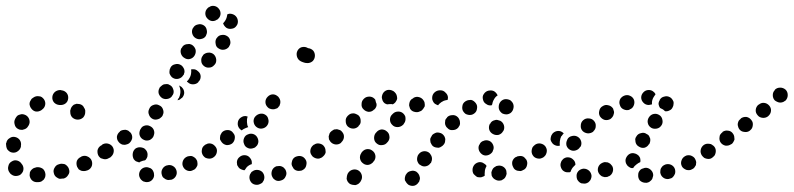

<svg xmlns="http://www.w3.org/2000/svg" viewBox="-27 -582 2654 642"><path d="M119 19Q122 15 124 10Q125 6 125 1Q124 -10 117 -17Q109 -23 99 -23H96Q91 -22 86 -20Q82 -18 78 -14Q75 -11 73 -6Q72 -1 72 4Q73 14 80 21Q88 28 99 27H101Q106 27 111 25Q115 22 119 19ZM204 -15Q203 -20 200 -24Q197 -28 193 -31Q189 -34 184 -34Q179 -35 174 -34L171 -33Q161 -31 156 -22Q150 -13 153 -3Q154 2 157 6Q160 10 164 12Q168 15 173 16Q178 16 183 15H186Q196 12 201 3Q207 -5 204 -15ZM21 6Q26 7 31 6Q36 5 40 3Q44 0 47 -4Q50 -8 51 -13Q52 -18 51 -23Q50 -28 47 -32Q47 -33 46 -33Q41 -42 31 -45Q21 -48 12 -42Q3 -37 1 -27Q-2 -17 3 -8Q4 -6 5 -5Q8 0 12 2Q16 5 21 6ZM279 -46Q277 -51 273 -54Q270 -57 265 -59Q261 -61 256 -61Q251 -61 246 -59L243 -57Q234 -53 230 -44Q227 -34 231 -24Q233 -20 236 -16Q240 -13 245 -11Q249 -10 254 -10Q259 -10 264 -12L267 -13Q276 -17 280 -27Q283 -37 279 -46ZM347 -90Q341 -99 331 -100Q321 -102 312 -96L310 -95Q301 -89 299 -79Q298 -68 303 -60Q306 -56 310 -53Q315 -51 320 -50Q324 -49 329 -50Q334 -51 338 -54L341 -55Q349 -61 351 -71Q353 -82 347 -90ZM-3 -83Q0 -79 4 -76Q8 -73 13 -72Q24 -70 32 -76Q41 -82 43 -92V-95Q45 -105 39 -114Q33 -122 23 -124Q13 -126 5 -120Q-4 -115 -6 -104L-7 -102Q-7 -97 -6 -92Q-5 -87 -3 -83ZM33 -151Q38 -148 43 -148Q48 -147 52 -149Q57 -150 61 -153Q65 -156 67 -160L69 -163Q74 -172 71 -182Q68 -192 59 -197Q55 -199 50 -200Q45 -201 40 -199Q35 -198 31 -195Q28 -192 25 -187L24 -185Q19 -176 22 -166Q24 -156 33 -151ZM248 -230Q244 -233 239 -234Q234 -235 229 -235Q225 -234 220 -232Q216 -229 213 -225Q210 -221 209 -216Q207 -212 208 -207Q208 -196 215 -189Q223 -182 233 -182Q243 -182 251 -189Q258 -197 258 -207Q258 -210 258 -213Q257 -218 254 -222Q252 -227 248 -230ZM72 -238Q71 -233 73 -228Q74 -224 77 -220Q83 -211 93 -209Q103 -208 112 -214Q113 -215 113 -215Q122 -221 124 -231Q126 -241 120 -250Q117 -254 113 -257Q109 -260 104 -260Q99 -261 94 -260Q89 -259 85 -256Q84 -255 82 -254Q78 -252 76 -247Q73 -243 72 -238ZM148 -258Q147 -247 154 -239Q161 -232 171 -231Q172 -231 173 -231Q184 -230 192 -236Q200 -242 201 -253Q202 -263 196 -271Q189 -279 179 -280Q177 -281 175 -281Q165 -281 157 -275Q149 -268 148 -258Z M487 11Q489 6 488 1Q488 -4 486 -8Q484 -13 481 -16Q477 -20 472 -21Q472 -21 472 -21Q463 -25 453 -21Q444 -17 440 -8Q438 -3 438 2Q438 7 440 11Q442 16 445 19Q449 23 453 25Q454 25 454 25Q464 29 474 25Q483 21 487 11ZM563 -12Q560 -22 551 -27Q542 -32 532 -29H531Q521 -26 516 -17Q511 -8 514 2Q515 7 518 11Q522 14 526 17Q530 19 535 20Q540 20 545 19H546Q556 16 561 7Q566 -2 563 -12ZM633 -29Q634 -34 633 -39Q633 -44 630 -48Q628 -52 624 -55Q620 -58 615 -60Q611 -61 606 -60Q601 -60 596 -57Q587 -52 584 -42Q581 -32 586 -23Q591 -14 601 -11Q611 -8 620 -14H621Q625 -16 628 -20Q631 -24 633 -29ZM420 -50Q418 -54 417 -59Q416 -64 417 -69V-70Q419 -80 427 -86Q436 -91 446 -89Q451 -88 455 -86Q459 -83 462 -79Q465 -75 466 -70Q467 -65 466 -60V-59Q465 -55 463 -52Q461 -48 458 -46Q451 -45 444 -42Q441 -41 439 -39Q438 -39 437 -39Q437 -39 436 -40Q431 -41 427 -43Q423 -46 420 -50ZM693 -91Q687 -100 677 -102Q667 -103 658 -97Q649 -91 648 -81Q646 -71 652 -62Q655 -58 659 -55Q663 -53 668 -52Q673 -51 678 -52Q683 -53 687 -56Q696 -62 698 -73Q699 -83 693 -91ZM349 -92Q343 -100 333 -102Q323 -104 314 -98V-97Q305 -92 303 -81Q302 -71 308 -63Q313 -54 324 -52Q334 -51 342 -57H343Q351 -63 353 -73Q355 -83 349 -92ZM410 -138Q406 -142 402 -145Q398 -147 393 -148Q388 -148 383 -147Q378 -146 374 -143V-142Q366 -136 364 -126Q363 -115 370 -107Q373 -103 377 -101Q381 -98 386 -98Q391 -97 396 -99Q401 -100 405 -103Q413 -110 415 -120Q416 -130 410 -138ZM455 -114Q459 -112 464 -112Q469 -112 474 -114Q478 -116 482 -120Q485 -123 487 -128V-129Q491 -138 487 -148Q483 -157 473 -161Q469 -163 464 -163Q459 -163 454 -161Q449 -159 446 -155Q443 -151 441 -147V-146Q437 -136 441 -127Q445 -118 455 -114ZM484 -184Q488 -182 493 -182Q498 -182 503 -184Q507 -185 511 -189Q515 -192 517 -196V-197Q522 -206 518 -216Q515 -226 505 -230Q496 -235 486 -231Q476 -228 472 -218Q467 -208 471 -199Q474 -189 484 -184ZM582 -289Q589 -282 589 -271Q588 -261 581 -254H580Q577 -251 574 -249Q570 -247 566 -247Q569 -250 570 -254H571Q575 -262 576 -271Q577 -281 574 -290Q573 -293 572 -296Q572 -296 572 -296Q575 -295 577 -293Q580 -292 582 -289ZM517 -253Q526 -249 536 -252Q546 -255 550 -264L551 -265Q556 -274 552 -284Q549 -294 540 -298Q536 -301 531 -301Q526 -301 521 -300Q516 -298 513 -295Q509 -292 506 -288V-287Q501 -278 504 -268Q508 -258 517 -253ZM636 -308V-307Q629 -300 618 -300Q608 -300 601 -307Q600 -308 599 -308Q599 -309 598 -310Q603 -314 606 -320Q611 -328 612 -337Q613 -343 612 -350Q618 -351 625 -350Q631 -348 636 -343Q644 -336 644 -326Q644 -315 636 -308ZM540 -336Q542 -331 545 -327Q548 -323 552 -321Q561 -316 571 -319Q581 -322 586 -331H587Q589 -336 590 -341Q590 -346 589 -350Q587 -355 584 -359Q581 -363 577 -365Q568 -370 558 -367Q548 -365 543 -356V-355Q540 -351 540 -346Q539 -341 540 -336ZM688 -400Q680 -407 669 -406Q659 -405 652 -398V-397Q645 -389 646 -379Q646 -369 654 -362Q662 -355 672 -356Q682 -356 689 -364L690 -365Q697 -372 696 -383Q695 -393 688 -400ZM590 -388Q599 -382 609 -385Q619 -388 624 -397Q629 -406 627 -416Q624 -426 615 -432Q611 -434 606 -435Q601 -435 596 -434Q591 -433 587 -430Q583 -427 581 -422H580Q575 -413 578 -403Q581 -393 590 -388ZM733 -461Q724 -467 714 -465Q704 -464 698 -455L697 -454Q692 -446 694 -436Q695 -425 704 -420Q713 -414 723 -416Q733 -418 739 -426V-427Q745 -435 743 -445Q741 -456 733 -461ZM628 -454Q637 -449 647 -452Q657 -454 662 -463V-464Q667 -473 664 -483Q662 -493 653 -498Q644 -503 634 -500Q624 -498 619 -489L618 -488Q613 -479 616 -469Q619 -459 628 -454ZM739 -536Q737 -535 736 -535Q734 -534 733 -534Q732 -531 732 -528Q730 -518 724 -510Q722 -507 719 -504Q722 -495 730 -489Q738 -484 748 -486Q758 -487 764 -496Q770 -504 768 -515Q766 -525 758 -531Q749 -537 739 -536ZM660 -542Q659 -537 660 -532Q661 -527 664 -523Q667 -519 671 -516Q675 -513 680 -512Q684 -511 689 -512Q694 -513 698 -516H699Q703 -519 706 -523Q709 -527 710 -532Q711 -537 710 -542Q709 -547 706 -551Q700 -560 690 -562Q680 -564 672 -558H671Q667 -555 664 -551Q661 -547 660 -542Z M850 29Q853 25 855 21Q857 16 857 11Q857 1 850 -7Q842 -14 832 -14Q827 -14 822 -12Q818 -10 814 -7Q811 -3 809 1Q807 6 807 11Q807 21 814 29Q821 36 832 36Q837 36 841 34Q846 32 850 29ZM929 -11Q928 -15 924 -19Q921 -23 916 -25Q912 -27 907 -27Q902 -27 897 -26Q887 -22 883 -13Q879 -3 882 6Q884 11 887 15Q890 18 895 21Q899 23 904 23Q909 23 914 21Q924 18 928 8Q933 -1 929 -11ZM995 -48Q992 -53 988 -56Q984 -59 979 -60Q974 -61 969 -60Q964 -59 960 -57Q951 -52 949 -41Q946 -31 952 -23Q954 -18 958 -15Q962 -12 967 -11Q972 -10 977 -11Q982 -11 986 -14Q995 -19 997 -29Q1000 -40 995 -48ZM771 -22Q768 -26 766 -30Q765 -35 765 -40Q766 -51 774 -57Q782 -64 793 -63Q803 -62 809 -54Q816 -46 815 -36Q815 -35 815 -35Q815 -34 815 -33Q815 -33 814 -33Q805 -30 798 -23Q794 -18 791 -13Q790 -13 789 -13Q789 -13 788 -13Q783 -14 779 -16Q774 -18 771 -22ZM1056 -91Q1054 -95 1049 -98Q1045 -101 1040 -102Q1035 -102 1031 -101Q1026 -100 1022 -97H1021Q1013 -91 1011 -81Q1009 -71 1015 -63Q1018 -58 1022 -56Q1027 -53 1032 -52Q1036 -51 1041 -52Q1046 -54 1050 -56V-57Q1059 -63 1061 -73Q1062 -83 1056 -91ZM694 -91Q691 -95 687 -98Q683 -101 678 -102Q673 -103 668 -102Q663 -100 659 -98Q655 -95 652 -91Q649 -86 648 -81Q648 -77 649 -72Q650 -67 652 -63Q658 -54 669 -52Q679 -51 687 -56V-57Q696 -62 698 -73Q700 -83 694 -91ZM802 -87Q806 -85 811 -85Q816 -85 821 -87Q826 -88 829 -92Q833 -95 835 -100Q839 -109 835 -119Q831 -129 822 -133Q812 -137 803 -133Q793 -130 789 -120Q785 -110 789 -101Q792 -91 802 -87ZM753 -137Q747 -146 737 -147Q726 -148 718 -142Q714 -139 712 -134Q709 -130 709 -125Q708 -120 709 -115Q711 -111 714 -107Q720 -99 730 -97Q740 -96 749 -102Q757 -109 758 -119Q760 -129 753 -137ZM777 -188Q781 -191 786 -193Q790 -194 795 -194Q797 -193 798 -193Q800 -193 801 -192Q800 -188 799 -184Q798 -174 800 -164Q801 -160 803 -157Q799 -156 795 -154Q787 -151 781 -146Q779 -148 777 -149Q775 -151 773 -153Q767 -161 768 -171Q769 -182 777 -188ZM834 -155Q843 -150 853 -153Q863 -156 868 -165Q873 -174 870 -184Q868 -194 859 -199Q850 -204 840 -201Q830 -198 824 -189Q819 -180 822 -170Q825 -160 834 -155ZM861 -236Q862 -231 865 -227Q868 -223 872 -220Q876 -218 881 -217Q886 -216 891 -217Q895 -218 900 -220Q904 -223 906 -227H907Q909 -232 910 -236Q911 -241 910 -246Q909 -251 906 -255Q904 -259 899 -262Q895 -265 890 -266Q886 -267 881 -266Q876 -265 872 -262Q868 -259 865 -255Q862 -251 861 -246Q860 -241 861 -236ZM1026 -396Q1026 -386 1019 -378Q1011 -371 1001 -371Q993 -371 986 -374Q979 -376 973 -381Q966 -388 965 -398Q964 -408 970 -416Q976 -424 986 -425Q995 -426 1003 -421Q1013 -420 1020 -413Q1026 -406 1026 -396Z M1376 8Q1375 3 1372 -1Q1369 -5 1365 -8Q1356 -13 1346 -10Q1336 -8 1331 1L1330 2Q1328 6 1327 11Q1326 16 1327 21Q1329 25 1332 29Q1335 33 1339 36Q1348 41 1358 39Q1368 36 1373 27H1374Q1376 22 1377 17Q1378 13 1376 8ZM1173 -11Q1164 -17 1154 -15Q1144 -13 1138 -5L1136 -2Q1134 2 1133 7Q1132 12 1132 16Q1133 21 1136 26Q1139 30 1143 33Q1147 35 1152 36Q1157 37 1161 37Q1166 36 1171 33Q1175 30 1178 26L1179 24Q1185 15 1183 5Q1181 -5 1173 -11ZM1664 8Q1666 4 1667 -1Q1667 -6 1666 -11Q1663 -21 1653 -26Q1644 -30 1634 -27H1633Q1629 -25 1625 -22Q1621 -19 1619 -14Q1617 -10 1616 -5Q1616 0 1617 5Q1621 15 1630 19Q1639 24 1649 21H1650Q1654 19 1658 16Q1662 13 1664 8ZM1561 4Q1557 1 1555 -3Q1553 -8 1553 -13V-14Q1553 -24 1560 -32Q1567 -39 1577 -40Q1582 -40 1587 -38Q1591 -36 1595 -33Q1596 -32 1598 -30Q1599 -28 1600 -27Q1599 -26 1599 -25Q1594 -16 1594 -6Q1593 0 1594 5Q1591 8 1587 9Q1583 11 1579 11Q1574 11 1569 10Q1565 8 1561 4ZM1733 -48Q1730 -52 1727 -55Q1723 -59 1718 -60Q1713 -61 1708 -60Q1703 -60 1699 -57H1698Q1689 -52 1686 -42Q1684 -32 1689 -23Q1691 -18 1695 -15Q1699 -12 1704 -11Q1709 -10 1714 -10Q1719 -11 1723 -14H1724Q1733 -19 1735 -29Q1738 -39 1733 -48ZM1417 -56Q1416 -61 1413 -65Q1411 -69 1407 -72Q1398 -78 1388 -76Q1378 -74 1372 -65L1371 -64Q1369 -60 1368 -55Q1367 -50 1368 -45Q1369 -41 1372 -36Q1374 -32 1379 -30Q1387 -24 1397 -26Q1407 -28 1413 -37H1414Q1416 -42 1417 -46Q1418 -51 1417 -56ZM1217 -79Q1213 -82 1208 -83Q1203 -84 1198 -83Q1193 -82 1189 -79Q1185 -76 1182 -72L1181 -70Q1175 -61 1177 -51Q1179 -41 1188 -35Q1192 -32 1197 -31Q1202 -30 1206 -31Q1211 -32 1215 -35Q1220 -38 1222 -42L1224 -44Q1230 -53 1228 -63Q1226 -73 1217 -79ZM1800 -72Q1801 -77 1800 -82Q1799 -87 1796 -91Q1791 -100 1780 -101Q1770 -103 1762 -98L1761 -97Q1757 -94 1754 -90Q1752 -86 1751 -81Q1750 -76 1751 -71Q1752 -66 1755 -62Q1760 -54 1771 -52Q1781 -50 1789 -56H1790Q1794 -59 1797 -63Q1800 -67 1800 -72ZM1062 -73Q1062 -78 1061 -83Q1060 -88 1057 -92Q1052 -100 1041 -102Q1031 -104 1023 -98H1022Q1018 -95 1015 -90Q1012 -86 1011 -81Q1011 -76 1012 -72Q1013 -67 1015 -63Q1021 -54 1032 -52Q1042 -51 1050 -56L1051 -57Q1055 -60 1058 -64Q1061 -68 1062 -73ZM1588 -64Q1593 -62 1597 -62Q1602 -62 1607 -64Q1612 -66 1615 -69Q1619 -72 1621 -77V-78Q1626 -87 1622 -97Q1618 -107 1609 -111Q1604 -113 1599 -113Q1594 -113 1590 -111Q1585 -110 1581 -106Q1578 -103 1576 -98L1575 -97Q1571 -88 1575 -78Q1579 -69 1588 -64ZM1462 -117Q1461 -122 1459 -126Q1456 -131 1452 -134Q1448 -137 1443 -138Q1439 -139 1434 -139Q1429 -138 1424 -135Q1420 -133 1417 -129V-128Q1414 -124 1412 -119Q1411 -115 1412 -110Q1412 -105 1415 -101Q1417 -96 1421 -93Q1425 -90 1430 -89Q1435 -88 1440 -88Q1445 -89 1449 -92Q1453 -94 1456 -98L1457 -99Q1460 -103 1461 -107Q1462 -112 1462 -117ZM1266 -143Q1258 -150 1247 -149Q1237 -147 1231 -139L1229 -137Q1223 -129 1224 -118Q1225 -108 1233 -102Q1241 -95 1252 -97Q1262 -98 1268 -106L1270 -108Q1277 -117 1275 -127Q1274 -137 1266 -143ZM1117 -141Q1114 -145 1110 -147Q1105 -149 1100 -150Q1095 -150 1090 -149Q1086 -147 1082 -144L1081 -143Q1077 -140 1075 -136Q1073 -131 1072 -126Q1072 -121 1073 -116Q1075 -112 1078 -108Q1085 -100 1095 -99Q1106 -98 1114 -105V-106Q1122 -113 1123 -123Q1124 -133 1117 -141ZM1621 -134Q1630 -129 1640 -131Q1650 -134 1655 -143L1656 -144Q1661 -153 1658 -163Q1655 -173 1646 -178Q1641 -180 1636 -181Q1632 -182 1627 -180Q1622 -179 1618 -176Q1614 -173 1612 -168H1611Q1606 -158 1609 -148Q1612 -139 1621 -134ZM1511 -173Q1511 -178 1509 -182Q1507 -187 1504 -190Q1496 -198 1486 -197Q1475 -197 1468 -190V-189Q1464 -185 1462 -181Q1461 -176 1461 -171Q1461 -166 1463 -162Q1465 -157 1469 -154Q1476 -146 1486 -147Q1497 -147 1504 -154L1505 -155Q1508 -159 1510 -163Q1512 -168 1511 -173ZM1172 -196Q1168 -199 1163 -201Q1159 -203 1154 -203Q1149 -203 1144 -201Q1140 -199 1136 -195Q1128 -187 1129 -177Q1129 -166 1136 -159Q1144 -152 1154 -152Q1164 -152 1172 -160V-161Q1180 -168 1179 -178Q1179 -189 1172 -196ZM1329 -184Q1329 -189 1328 -193Q1326 -198 1322 -202Q1315 -209 1305 -209Q1294 -209 1287 -202L1285 -200Q1277 -193 1277 -182Q1277 -172 1284 -165Q1291 -157 1302 -157Q1312 -157 1320 -164L1322 -166Q1325 -170 1327 -174Q1329 -179 1329 -184ZM1564 -237Q1561 -241 1557 -244Q1553 -247 1548 -248Q1543 -248 1538 -247Q1534 -246 1529 -243Q1520 -237 1519 -227Q1517 -216 1523 -208Q1526 -204 1530 -201Q1534 -199 1539 -198Q1544 -197 1549 -198Q1554 -199 1558 -202Q1567 -208 1568 -219Q1570 -229 1564 -237ZM1645 -210Q1648 -206 1652 -203Q1656 -201 1661 -200Q1671 -198 1680 -204Q1688 -210 1690 -221Q1691 -226 1690 -231Q1689 -236 1686 -240Q1683 -244 1679 -247Q1675 -249 1670 -250Q1659 -252 1651 -246Q1643 -240 1641 -230V-229Q1640 -224 1641 -219Q1642 -214 1645 -210ZM1393 -226Q1394 -231 1393 -236Q1393 -241 1390 -245Q1385 -254 1375 -257Q1365 -260 1356 -255L1354 -253Q1349 -251 1346 -247Q1343 -243 1342 -238Q1341 -234 1341 -229Q1342 -224 1344 -219Q1349 -210 1359 -208Q1369 -205 1378 -210L1381 -211Q1385 -214 1388 -218Q1391 -222 1393 -226ZM1225 -216H1224Q1217 -208 1206 -208Q1196 -209 1189 -216Q1181 -223 1182 -234Q1182 -244 1189 -251L1190 -252Q1197 -259 1208 -259Q1218 -259 1225 -252Q1226 -251 1227 -250Q1227 -249 1228 -248Q1228 -246 1229 -244Q1230 -239 1232 -235Q1233 -230 1231 -225Q1229 -220 1225 -216ZM1637 -263Q1633 -272 1625 -277Q1617 -281 1608 -279H1607Q1597 -277 1591 -268Q1585 -260 1588 -249Q1590 -239 1599 -234Q1607 -228 1617 -230L1618 -231Q1618 -232 1618 -233H1619Q1620 -242 1625 -250Q1629 -258 1637 -263ZM1418 -254Q1418 -265 1425 -272Q1432 -279 1442 -280H1445H1446Q1456 -280 1463 -272Q1471 -265 1471 -254Q1471 -253 1470 -251Q1470 -250 1470 -248Q1463 -247 1457 -245Q1448 -241 1441 -234Q1439 -232 1438 -230Q1434 -231 1431 -233Q1428 -234 1425 -237Q1422 -240 1420 -245Q1418 -249 1418 -254ZM1255 -241Q1252 -245 1251 -250Q1249 -255 1250 -260Q1251 -265 1253 -269Q1258 -278 1268 -281Q1278 -283 1287 -278Q1288 -278 1289 -277Q1293 -274 1296 -270Q1299 -266 1300 -261Q1301 -257 1301 -252Q1300 -247 1297 -243Q1295 -239 1292 -237Q1290 -235 1286 -233Q1284 -234 1281 -234Q1274 -234 1267 -233Q1266 -233 1265 -234Q1264 -234 1263 -235Q1262 -235 1262 -235Q1258 -237 1255 -241Z M1944 24Q1948 20 1949 16Q1951 11 1951 6Q1950 -4 1943 -11Q1935 -18 1925 -18H1924Q1914 -17 1907 -10Q1900 -2 1901 8Q1901 13 1903 18Q1905 22 1909 26Q1912 29 1917 31Q1922 32 1927 32Q1932 32 1936 30Q1941 28 1944 24ZM2148 23Q2152 20 2154 16Q2156 11 2157 6Q2158 -4 2151 -12Q2144 -20 2134 -21H2133Q2128 -21 2124 -19Q2119 -18 2115 -15Q2111 -11 2109 -7Q2107 -3 2107 2Q2106 13 2112 21Q2119 28 2129 29H2130Q2135 30 2140 28Q2144 27 2148 23ZM2228 3Q2231 -2 2231 -7Q2231 -12 2230 -16Q2227 -26 2217 -31Q2208 -35 2198 -32Q2193 -30 2189 -27Q2186 -24 2183 -19Q2181 -15 2181 -10Q2180 -5 2182 0Q2185 9 2194 14Q2204 19 2214 15Q2219 14 2222 11Q2226 7 2228 3ZM2020 -27Q2017 -31 2014 -34Q2010 -37 2005 -39Q2000 -40 1995 -40Q1990 -39 1986 -37Q1976 -32 1973 -22Q1970 -12 1975 -3Q1978 2 1982 5Q1985 8 1990 9Q1995 11 2000 10Q2005 10 2009 7H2010Q2019 2 2022 -8Q2025 -18 2020 -27ZM1847 -30Q1847 -35 1849 -40Q1850 -44 1854 -48Q1857 -52 1862 -54Q1866 -56 1871 -56Q1882 -56 1889 -49Q1897 -42 1897 -32Q1897 -32 1897 -31Q1897 -31 1897 -31Q1894 -28 1891 -25Q1884 -18 1881 -8Q1880 -8 1880 -7Q1879 -6 1877 -6Q1875 -6 1873 -6Q1863 -5 1855 -12Q1848 -19 1847 -30ZM2300 -30Q2301 -35 2301 -40Q2300 -45 2298 -49Q2296 -54 2292 -57Q2288 -60 2283 -62Q2279 -63 2274 -63Q2269 -63 2264 -60Q2255 -55 2252 -46Q2248 -36 2253 -26Q2255 -22 2259 -19Q2263 -16 2268 -14Q2272 -13 2277 -13Q2282 -13 2287 -16Q2292 -18 2295 -22Q2298 -26 2300 -30ZM2069 -31Q2066 -35 2065 -40Q2064 -45 2065 -50Q2068 -60 2076 -66Q2085 -72 2095 -69Q2100 -68 2104 -65Q2108 -63 2111 -58Q2114 -54 2114 -50Q2115 -45 2114 -40Q2107 -37 2101 -32Q2094 -27 2090 -20Q2089 -20 2087 -20Q2086 -20 2084 -20Q2080 -21 2076 -24Q2071 -27 2069 -31ZM2361 -91Q2358 -95 2354 -98Q2350 -101 2345 -101Q2340 -102 2335 -101Q2330 -100 2326 -97Q2318 -91 2316 -81Q2314 -71 2320 -62Q2323 -58 2327 -55Q2331 -53 2336 -52Q2341 -51 2346 -52Q2351 -53 2355 -56Q2364 -62 2365 -73Q2367 -83 2361 -91ZM1790 -57H1791Q1795 -60 1797 -64Q1800 -68 1801 -73Q1802 -78 1801 -83Q1800 -87 1797 -92Q1791 -100 1781 -102Q1771 -104 1762 -98Q1758 -95 1755 -90Q1752 -86 1751 -81Q1751 -76 1752 -72Q1753 -67 1755 -63Q1761 -54 1772 -52Q1782 -51 1790 -56ZM1879 -81Q1888 -76 1898 -79Q1908 -82 1913 -91H1914Q1919 -100 1916 -110Q1913 -120 1904 -125Q1895 -130 1885 -127Q1875 -125 1870 -116V-115Q1865 -106 1867 -96Q1870 -86 1879 -81ZM2098 -107Q2099 -102 2102 -98Q2105 -94 2109 -92Q2118 -86 2128 -88Q2138 -91 2143 -100H2144Q2146 -104 2147 -109Q2148 -114 2147 -119Q2145 -124 2143 -128Q2140 -132 2135 -134Q2127 -140 2117 -137Q2106 -135 2101 -126Q2098 -122 2097 -117Q2097 -112 2098 -107ZM1843 -144Q1834 -145 1826 -140Q1821 -137 1819 -133Q1816 -129 1815 -124Q1814 -120 1814 -115Q1815 -110 1818 -106Q1822 -99 1830 -96Q1837 -93 1845 -95Q1844 -102 1845 -110Q1846 -119 1850 -127H1851Q1854 -132 1858 -136Q1851 -143 1843 -144ZM1921 -144Q1928 -137 1939 -136Q1949 -136 1957 -142V-143Q1965 -150 1965 -160Q1966 -170 1959 -178Q1952 -186 1941 -186Q1931 -187 1923 -180Q1915 -173 1915 -162Q1914 -152 1921 -144ZM2150 -155Q2158 -150 2169 -152Q2179 -154 2184 -162L2185 -163Q2190 -171 2188 -181Q2186 -192 2178 -197Q2169 -203 2159 -201Q2149 -199 2143 -190Q2137 -181 2139 -171Q2141 -161 2150 -155ZM1979 -193Q1985 -184 1995 -181Q2005 -179 2014 -184Q2018 -187 2021 -191Q2024 -195 2025 -200Q2027 -205 2026 -209Q2025 -214 2023 -219Q2017 -228 2007 -230Q1997 -233 1988 -227Q1979 -222 1977 -212Q1974 -202 1979 -193ZM2179 -247V-248Q2184 -257 2194 -259Q2204 -262 2213 -257Q2217 -255 2220 -251Q2223 -247 2225 -242Q2226 -238 2225 -233Q2225 -228 2222 -223Q2219 -216 2212 -213Q2205 -209 2197 -210Q2194 -213 2190 -216Q2185 -219 2180 -221Q2176 -227 2175 -234Q2175 -241 2179 -247ZM2046 -249Q2044 -244 2044 -239Q2044 -235 2046 -230Q2049 -220 2059 -216Q2068 -212 2078 -215V-216Q2088 -219 2092 -229Q2096 -238 2093 -248Q2089 -258 2079 -262Q2070 -266 2060 -262Q2055 -260 2052 -257Q2048 -254 2046 -249ZM2143 -231H2142Q2132 -231 2125 -238Q2117 -246 2117 -256Q2117 -266 2125 -274Q2132 -281 2142 -281H2143Q2150 -281 2156 -277Q2162 -273 2165 -267Q2162 -263 2159 -258Q2154 -250 2153 -241Q2153 -237 2153 -233Q2150 -232 2148 -232Q2145 -231 2143 -231Z M2366 -72Q2367 -77 2366 -82Q2365 -87 2362 -91Q2359 -95 2355 -97Q2351 -100 2346 -101Q2341 -102 2336 -100Q2331 -99 2327 -96Q2322 -93 2320 -89Q2317 -85 2316 -80Q2316 -75 2317 -70Q2318 -65 2321 -61Q2324 -57 2328 -54Q2332 -52 2337 -51Q2342 -50 2347 -51Q2351 -52 2355 -55L2356 -56Q2360 -59 2363 -63Q2365 -67 2366 -72ZM2429 -116Q2429 -121 2428 -126Q2427 -131 2424 -135Q2418 -144 2408 -145Q2398 -147 2389 -141V-140Q2385 -137 2382 -133Q2379 -129 2379 -124Q2378 -119 2379 -114Q2380 -109 2383 -105Q2389 -97 2399 -95Q2410 -94 2418 -100H2419Q2423 -103 2425 -107Q2428 -112 2429 -116ZM2485 -181Q2479 -189 2469 -191Q2459 -192 2450 -186V-185Q2446 -182 2443 -178Q2441 -174 2440 -169Q2439 -164 2441 -159Q2442 -154 2445 -150Q2451 -142 2461 -141Q2472 -139 2480 -145L2481 -146Q2489 -152 2490 -162Q2492 -173 2485 -181ZM2545 -229Q2538 -237 2528 -238Q2518 -239 2510 -232H2509Q2501 -225 2500 -215Q2499 -205 2506 -197Q2512 -189 2523 -188Q2533 -187 2541 -193L2542 -194Q2550 -201 2551 -211Q2552 -221 2545 -229ZM2600 -282Q2592 -289 2582 -289Q2571 -289 2564 -282V-281Q2557 -274 2557 -264Q2557 -253 2564 -246Q2568 -243 2573 -241Q2577 -239 2582 -239Q2587 -239 2592 -241Q2596 -243 2600 -246Q2607 -254 2607 -264Q2607 -275 2600 -282Z"/></svg>

Font: FRB American Cursive Guidelines Arrows Dotted Black
Style: Bold Italic
Weight: 900
Italic angle: -25°
Version: Version 2.0;Modular Font Editor K font №1